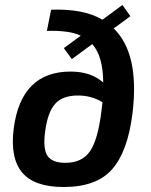

<svg xmlns="http://www.w3.org/2000/svg" viewBox="-20 -737 605 770"><path d="M503 -672 436 -623Q541 -521 511 -280Q492 -129 429.5 -58Q367 13 235 13Q118 13 69 -45Q20 -103 35 -222Q65 -450 263 -450Q345 -450 394 -406Q393 -513 350 -560L268 -500L236 -544L304 -594Q257 -616 168 -613L185 -698Q314 -703 391 -658L471 -717ZM242 -84Q309 -84 341 -130.5Q373 -177 387 -293L391 -327Q347 -354 293 -354Q231 -354 201.5 -321Q172 -288 162 -216Q151 -143 169.5 -113.5Q188 -84 242 -84Z"/></svg>

Font: Exo 2.0 Semi Bold
Style: Italic
Weight: 600
Italic angle: -8°
Designer: Natanael Gama
Version: Version 1.001;PS 001.001;hotconv 1.0.70;makeotf.lib2.5.58329